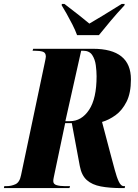

<svg xmlns="http://www.w3.org/2000/svg" viewBox="-64 -964 706 984"><path d="M-44 0 -42 -10H-31Q-6 -10 15.5 -20Q37 -30 44 -67L164 -636Q171 -668 171 -674Q171 -694 155.5 -699Q140 -704 114 -704H103L106 -714H412Q607 -714 607 -557Q607 -487 584.5 -442.5Q562 -398 528 -373.5Q494 -349 459 -339L502 -176Q514 -132 524 -94Q534 -56 545 -33Q556 -10 570 -10H577L575 0H560Q498 0 453 -8.5Q408 -17 381 -41Q354 -65 345 -113L304 -333H270L218 -86Q214 -66 211.5 -55Q209 -44 209 -36Q209 -20 226.5 -15Q244 -10 269 -10H295L292 0ZM294 -343Q354 -343 392.5 -401Q431 -459 431 -573Q431 -599 427 -629.5Q423 -660 408.5 -682Q394 -704 362 -704H352L271 -343ZM331 -784Q322 -809 307 -838.5Q292 -868 277 -894.5Q262 -921 252 -937L253 -944H266Q311 -910 341 -886Q371 -862 394 -843Q424 -860 464.5 -885Q505 -910 560 -944H575L574 -937Q534 -894 503 -857Q472 -820 443 -784Z"/></svg>

Font: Noto Serif Display ExtraCondensed Black
Style: Italic
Weight: 900
Width: 2
Italic angle: -12°
Designer: Monotype Design Team
Foundry: Monotype Imaging Inc.
Version: Version 2.009